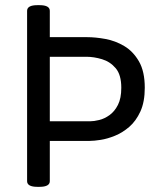

<svg xmlns="http://www.w3.org/2000/svg" viewBox="-20 -722 607 744"><path d="M133 -702Q173 -702 173 -680V-578H318Q350 -578 388.5 -571Q427 -564 461.5 -543.5Q496 -523 518.5 -484Q541 -445 541 -382Q541 -327 524 -290Q507 -253 481 -230.5Q455 -208 425.5 -196Q396 -184 370 -180Q344 -176 328 -176H173V-20Q173 2 133 2H125Q85 2 85 -20V-680Q85 -702 125 -702ZM315 -502H173V-252H329Q344 -252 364.5 -257Q385 -262 404.5 -276Q424 -290 437 -315.5Q450 -341 450 -382Q450 -432 428.5 -457.5Q407 -483 375.5 -492.5Q344 -502 315 -502Z"/></svg>

Font: Asap VF Beta
Style: Regular
Weight: 400
Designer: Pablo Cosgaya
Foundry: Pablo Cosgaya
Version: Version 1.007